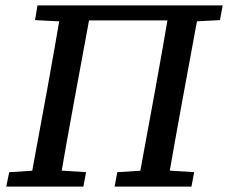

<svg xmlns="http://www.w3.org/2000/svg" viewBox="-20 -687 840 707"><path d="M3 0 14 -53 141 -61H171L297 -53L287 0ZM88 0 154 -359Q168 -436 181.5 -513Q195 -590 208 -667H318L252 -309Q238 -232 224 -154.5Q210 -77 197 0ZM402 0 412 -53 538 -61H569L695 -53L685 0ZM486 0 552 -359Q566 -436 579.5 -513Q593 -590 606 -667H716L650 -309Q636 -232 622 -154.5Q608 -77 595 0ZM109 -613 118 -667H248L242 -606ZM251 -612 256 -667H656L651 -612ZM658 -606 663 -667H800L790 -613Z"/></svg>

Font: Source Serif 4 Medium
Style: Italic
Weight: 500
Italic angle: -12°
Designer: Frank Grießhammer
Foundry: Adobe Systems Incorporated
Version: Version 4.004;hotconv 1.0.116;makeotfexe 2.5.65601